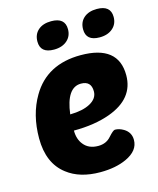

<svg xmlns="http://www.w3.org/2000/svg" viewBox="-114 -835 761 926"><g transform="rotate(-15 266.0 -372.5)"><path d="M107 -39Q28 -99 28 -224Q28 -342 80 -430Q156 -560 325 -560Q513 -560 513 -410Q513 -293 381 -245Q304 -217 200 -217Q200 -174 222 -147Q247 -115 295 -115Q335 -115 359 -143Q383 -170 392 -170Q413 -170 435 -157Q468 -137 468 -99Q468 -45 403 -15Q349 10 272 10Q170 10 107 -39ZM203 -297Q266 -298 303 -318Q342 -339 342 -375Q342 -427 291 -427Q219 -427 203 -297ZM165 -734Q189 -755 230 -755Q299 -755 299 -697Q299 -663 276 -642Q251 -619 209 -619Q141 -619 141 -677Q141 -713 165 -734ZM393 -734Q417 -755 458 -755Q527 -755 527 -697Q527 -663 504 -642Q479 -619 437 -619Q369 -619 369 -677Q369 -713 393 -734Z"/></g></svg>

Font: PoetsenOne
Style: Regular
Weight: 400
Designer: Rodrigo Fuenzalida, Pablo Impallari
Foundry: Pablo Impallari, Rodrigo Fuenzalida
Version: Version 1.000